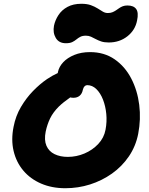

<svg xmlns="http://www.w3.org/2000/svg" viewBox="-20 -987 788 1017"><path d="M326 10Q255 10 198 -14.5Q141 -39 103.5 -83.5Q66 -128 52 -187.5Q38 -247 52 -316Q63 -373 91 -420.5Q119 -468 155 -505Q191 -542 229 -568Q259 -588 286 -600Q286 -603 287 -606Q293 -634 315 -657.5Q337 -681 373.5 -696Q410 -711 457 -711Q532 -711 587 -673Q642 -635 675 -571.5Q708 -508 717.5 -431.5Q727 -355 712 -278Q699 -212 662.5 -158.5Q626 -105 573 -67.5Q520 -30 457 -10Q394 10 326 10ZM352 -471Q316 -446 292 -423Q261 -392 245.5 -360Q230 -328 222 -290Q213 -245 226 -215Q239 -185 269 -170.5Q299 -156 339 -156Q385 -156 427.5 -174Q470 -192 500.5 -224.5Q531 -257 539 -300Q547 -342 543 -383.5Q539 -425 525.5 -459.5Q512 -494 490.5 -515Q469 -536 442 -536Q434 -536 428 -530Q422 -524 419 -512Q415 -491 402 -480Q389 -469 369 -469Q360 -469 352 -471ZM329 -758Q292 -758 275.5 -786Q259 -814 266 -851Q272 -880 289.5 -907Q307 -934 337.5 -950.5Q368 -967 411 -967Q441 -967 461.5 -959.5Q482 -952 497 -942.5Q512 -933 524.5 -925.5Q537 -918 551 -918Q565 -918 575 -922Q585 -926 594 -932Q603 -938 611.5 -944Q620 -950 630.5 -954Q641 -958 655 -958Q688 -958 701.5 -939Q715 -920 706 -878Q696 -827 654.5 -794.5Q613 -762 556 -762Q532 -762 516 -767.5Q500 -773 487 -780Q474 -787 462 -792.5Q450 -798 435 -798Q417 -798 405.5 -792Q394 -786 384.5 -778Q375 -770 362.5 -764Q350 -758 329 -758Z"/></svg>

Font: Shantell Sans Light ExtraBold
Style: Italic
Weight: 800
Italic angle: -11°
Version: Version 1.008;[ac192a2d6]